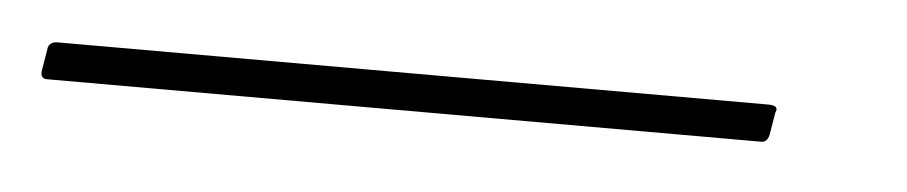

<svg xmlns="http://www.w3.org/2000/svg" viewBox="-55 22 482 102"><g transform="rotate(5 186.5 73.0)"><path d="M-30 83Q-34 83 -33 78L-31 66Q-30 63 -26 63H353Q359 63 357 67L355 79Q354 83 351 83Z"/></g></svg>

Font: Sofia Sans Semi Condensed Thin
Style: Italic
Weight: 250
Italic angle: -9°
Version: Version 4.100